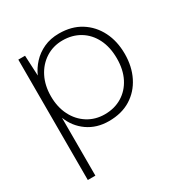

<svg xmlns="http://www.w3.org/2000/svg" viewBox="-169 -639 945 989"><g transform="rotate(-30 304.0 -144.0)"><path d="M70 220V-496H110L116 -375Q131 -410 159 -440.5Q187 -471 227 -489.5Q267 -508 318 -508Q393 -508 447 -474Q501 -440 530.5 -381.5Q560 -323 560 -248Q560 -173 530.5 -114Q501 -55 447 -21.5Q393 12 317 12Q245 12 192 -25Q139 -62 115 -124V220ZM316 -29Q374 -29 418.5 -56Q463 -83 488 -132Q513 -181 513 -248Q513 -315 488 -364.5Q463 -414 418.5 -441Q374 -468 316 -468Q260 -468 215.5 -439.5Q171 -411 146 -361.5Q121 -312 121 -248Q121 -184 146 -134.5Q171 -85 215.5 -57Q260 -29 316 -29Z"/></g></svg>

Font: DM Sans 24pt ExtraLight
Style: Regular
Weight: 250
Designer: Colophon Foundry, Jonny Pinhorn
Foundry: Colophon Foundry
Version: Version 4.004;gftools[0.9.30]